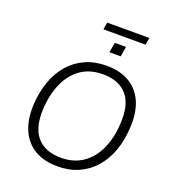

<svg xmlns="http://www.w3.org/2000/svg" viewBox="-170 -1105 1119 1242"><g transform="rotate(20 389.0 -484.0)"><path d="M366 8Q275 8 210.5 -30Q146 -68 114 -140.5Q82 -213 87 -315Q92 -403 118 -476Q144 -549 190 -602Q236 -655 300.5 -684Q365 -713 446 -713Q539 -713 603.5 -675Q668 -637 699.5 -565Q731 -493 725 -390Q721 -302 695 -229Q669 -156 623 -103Q577 -50 512.5 -21Q448 8 366 8ZM369 -52Q457 -52 519.5 -95Q582 -138 617 -215Q652 -292 657 -393Q665 -524 608.5 -588.5Q552 -653 443 -653Q355 -653 293 -610.5Q231 -568 196 -491Q161 -414 155 -312Q148 -181 204.5 -116.5Q261 -52 369 -52ZM345 -927 353 -976H643L635 -927ZM432 -801 444 -870H521L510 -801Z"/></g></svg>

Font: Nunito Sans 10pt Light
Style: Italic
Weight: 300
Italic angle: -9°
Designer: Vernon Adams
Foundry: Vernon Adams
Version: Version 3.101;gftools[0.9.27]